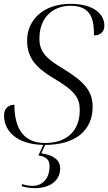

<svg xmlns="http://www.w3.org/2000/svg" viewBox="-20 -744 563 999"><path d="M162 235C237 235 293 198 293 132C293 88 257 62 195 54L215 10C368 10 462 -62 462 -188C462 -270 420 -318 308 -387C229 -434 185 -470 185 -542C185 -661 263 -714 347 -714C459 -714 469 -636 469 -560C505 -560 523 -580 523 -611C523 -671 467 -724 347 -724C206 -724 121 -641 121 -532C121 -437 176 -387 257 -338C371 -271 395 -234 395 -171C395 -64 329 0 214 0C98 0 55 -82 55 -199C26 -199 1 -181 1 -144C1 -61 68 7 205 10L180 65C225 71 238 91 238 123C238 176 208 223 149 223C133 223 113 220 95 214L93 225C114 231 135 235 162 235Z"/></svg>

Font: Noto Serif Display Light
Style: Italic
Weight: 300
Italic angle: -12°
Designer: Monotype Design Team
Foundry: Monotype Imaging Inc.
Version: Version 2.009